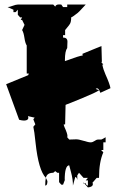

<svg xmlns="http://www.w3.org/2000/svg" viewBox="-20 -756 510 852"><path d="M242.2 -736.3 252 -735.8 259.8 -724.6H278.3V-735.8H360.4Q357.9 -733.4 351.6 -726.3Q345.2 -719.2 342.5 -716.6Q339.8 -713.9 334.5 -708Q329.1 -702.1 325.4 -699.2Q321.8 -696.3 316.4 -692.4Q308.6 -685.5 295.9 -678.7Q295.9 -658.2 289.8 -649.2Q283.7 -640.1 277.3 -632.8L269 -622.6V-600.1H259.8V-589.4Q279.3 -589.4 279.3 -571.3L278.3 -543Q268.1 -529.3 268.1 -489.7Q268.1 -487.3 268.1 -484.9Q334.5 -509.3 347.2 -509.8L345.7 -517.1L430.2 -551.8L432.1 -481L428.7 -481.4L438.5 -469.7L434.1 -469.2Q438.5 -446.8 448.2 -425.3Q466.8 -384.3 470.2 -364.7L425.3 -344.2Q417.5 -367.7 407.7 -363.3L404.8 -361.3L419.9 -355.5Q402.8 -344.2 346.2 -321Q289.6 -297.9 284.7 -295.9Q275.4 -293 271 -290.5Q270.5 -269 269.8 -239.3Q269 -209.5 269 -204.1H262.7Q262.7 -200.2 266.6 -190.9Q279.3 -163.1 279.3 -152.3L278.3 -147L287.1 -136.7L316.9 -137.7Q328.1 -138.2 351.1 -131.1Q374 -124 382.6 -124.3Q391.1 -124.5 399.9 -130.6Q408.7 -136.7 413.6 -136.7H428.7Q430.7 -136.7 439.5 -141.6Q448.2 -146.5 448.7 -147V-124.5H438.5V-90.3H428.7L438.5 -80.1Q419.4 -36.6 419.4 33.2H409.2L390.1 55.2Q392.1 57.1 392.1 60.5Q392.1 73.7 370.1 75.7L354 57.6L359.4 56.6Q362.8 67.4 370.1 67.4V44.4H360.4L370.1 33.2H350.6L330.6 10.7L322.8 22.5L323.2 42.5Q320.3 29.3 314 29.3L303.7 67.4Q303.7 39.6 295.4 9Q287.1 -21.5 287.1 -22.5Q267.1 -21.5 267.1 42.5Q267.1 42 267.8 41.7Q268.6 41.5 269 41L267.1 44.4L259.8 63.5H252L242.2 52.2V10.7H234.4L225.1 3.4L216.3 10.7Q188 10.7 183.6 33.2Q150.9 0.5 137.7 -123Q132.3 -175.8 127.9 -193.4L136.7 -204.1L127.9 -226.6L133.8 -233.9L104 -240.7Q109.4 -227.5 98.1 -222.9Q86.9 -218.3 64.9 -224.6L7.3 -382.3L105 -422.4L107.9 -429.7H98.6V-554.2Q91.8 -564.5 88.4 -588.1Q85 -611.8 78.1 -622.6L88.9 -645.5L78.1 -667.5H71.8L78.1 -678.7H69.3L59.1 -690.4V-712.9L49.3 -702.1H39.6V-712.9L13.7 -724.6Q21.5 -724.6 36.1 -730.2Q50.8 -735.8 59.1 -735.8H216.3L225.1 -726.6Q228 -736.3 242.2 -736.3ZM183.6 33.2 190.4 47.4Q190.4 65.4 183.1 66.9L180.7 67.4Q180.7 44.4 183.6 33.2ZM354 57.6 350.6 58.6V53.2Z"/></svg>

Font: Butcherman
Style: Regular
Weight: 400
Version: Version 001.003